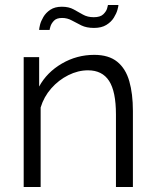

<svg xmlns="http://www.w3.org/2000/svg" viewBox="-20 -750 623 770"><path d="M513 0H445V-291Q445 -383 417.5 -425.5Q390 -468 333 -468Q293 -468 254 -448.5Q215 -429 185.5 -395.5Q156 -362 143 -319V0H75V-521H137V-403Q168 -460 228 -495Q288 -530 358 -530Q416 -530 450 -502.5Q484 -475 498.5 -424.5Q513 -374 513 -305ZM357 -638Q327 -638 306.5 -648Q286 -658 268 -668Q250 -678 229 -678Q207 -678 196.5 -667Q186 -656 182.5 -644.5Q179 -633 179 -630H137Q137 -636 140.5 -650.5Q144 -665 154 -682Q164 -699 182 -711Q200 -723 228 -723Q256 -723 275 -712.5Q294 -702 312.5 -691.5Q331 -681 356 -681Q382 -681 394 -692.5Q406 -704 409.5 -716Q413 -728 413 -730H455Q455 -725 451 -710.5Q447 -696 436.5 -679Q426 -662 406.5 -650Q387 -638 357 -638Z"/></svg>

Font: Raleway
Style: Regular
Weight: 400
Designer: Matt McInerney, Pablo Impallari, Rodrigo Fuenzalida
Foundry: Matt McInerney, Pablo Impallari, Rodrigo Fuenzalida
Version: Version 4.101;RELEASE